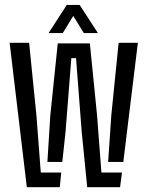

<svg xmlns="http://www.w3.org/2000/svg" viewBox="-20 -778 613 798"><path d="M91.5 0 20 -600H101L131.5 -297.5L149.5 -61H234.5L228.5 0ZM429.5 -105 442.5 -297.5 473 -600H553L492.5 -105ZM342.5 0 319.5 -231 296 -536.5H276.5L252.5 -231L239 -105H177L189 -297.5L220 -597.5H353.5L383.5 -297.5L401.5 -61H487L479 0ZM182 -640.5 257.5 -757.5H311L387 -640.5H328.5L284.5 -712L241 -640.5Z"/></svg>

Font: Big Shoulders Stencil Text
Style: Regular
Weight: 400
Designer: Patric King
Foundry: XO Type Co
Version: Version 1.000